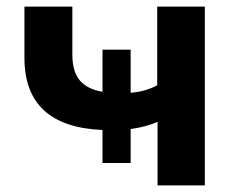

<svg xmlns="http://www.w3.org/2000/svg" viewBox="-20 -559 714 579"><path d="M455.1 -191.4Q418.9 -175.8 374 -169.9V-67.4H289.1V-167Q53.7 -176.8 53.7 -384.8V-539.1H198.2V-394.5Q198.2 -342.8 220.7 -316.4Q243.2 -290 289.1 -282.2V-409.2H374V-279.3Q417 -282.2 454.1 -301.8V-539.1H597.7V0H455.1Z"/></svg>

Font: Min Sans Bold
Style: Regular
Weight: 700
Designer: Jinseong-Kim, NotoSansCJK, Nunito
Foundry: Jinseong-Kim
Version: Version 1.400;Glyphs 3.1.2 (3151)